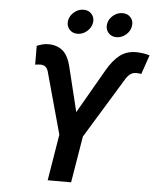

<svg xmlns="http://www.w3.org/2000/svg" viewBox="-61 -993 854 1044"><g transform="rotate(5 365.5 -470.5)"><path d="M238.8 0 280.3 -252.4 187.5 -589.4Q182.6 -606 172.4 -614.5Q162.1 -623 144.5 -623Q137.7 -623 128.2 -622.1Q118.7 -621.1 116.2 -619.6L115.7 -723.1Q132.3 -729.5 147.2 -733.6Q162.1 -737.8 182.1 -737.3Q227.1 -736.3 257.6 -710.7Q288.1 -685.1 303.2 -620.6L361.3 -382.8L499 -621.6Q531.7 -678.7 568.6 -707.3Q605.5 -735.8 656.7 -735.8Q675.8 -735.8 696 -732.9Q716.3 -730 731.4 -724.6L695.3 -619.6Q693.4 -621.1 684.1 -622.1Q674.8 -623 668 -623Q650.4 -623 637.2 -614Q624 -605 613.8 -589.4L408.7 -253.4L366.7 0ZM543 -807.6Q515.1 -807.6 498.5 -827.1Q481.9 -846.7 486.3 -874.5Q490.7 -901.9 514.2 -921.4Q537.6 -940.9 565.4 -940.9Q593.8 -940.9 610.4 -921.4Q627 -901.9 622.1 -874.5Q617.7 -846.7 594.5 -827.1Q571.3 -807.6 543 -807.6ZM330.6 -807.6Q302.2 -807.6 285.6 -827.1Q269 -846.7 273.4 -874.5Q278.3 -901.9 301.5 -921.4Q324.7 -940.9 353 -940.9Q380.9 -940.9 397.5 -921.4Q414.1 -901.9 409.7 -874.5Q404.8 -846.7 381.6 -827.1Q358.4 -807.6 330.6 -807.6Z"/></g></svg>

Font: Inter SemiBold
Style: Italic
Weight: 600
Italic angle: -9.3988°
Designer: Rasmus Andersson
Foundry: rsms
Version: Version 4.001;git-66647c0bb